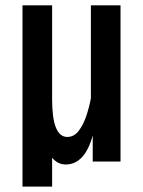

<svg xmlns="http://www.w3.org/2000/svg" viewBox="-20 -585 540 725"><path d="M64.9 119.6V-564.9H176.8V-210Q176.8 -67.9 233.9 -67.9Q259.8 -67.9 277.3 -91.1Q294.9 -114.3 306.2 -148.2Q317.4 -182.1 323.2 -213.9V-564.9H435.1V24.9H330.1V-73.2Q299.8 36.1 228 36.1Q198.2 36.1 176.8 10.7V119.6Z"/></svg>

Font: BIZ UDGothic
Style: Bold
Weight: 700
Monospace: yes
Designer: TypeBank Co., Ltd.
Foundry: Morisawa Inc.
Version: Version 1.05